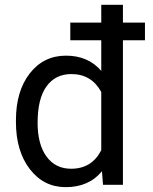

<svg xmlns="http://www.w3.org/2000/svg" viewBox="-20 -770 637 800"><path d="M584 -602.1V-675.8H492.2V-750H401.9V-675.8H272.9V-602.1H401.9V-474.6C365.7 -516.9 316.7 -538.1 254.9 -538.1C192.7 -538.1 142.4 -513.4 104 -464.1C65.6 -414.8 46.4 -349.6 46.4 -268.6V-261.7C46.4 -181 65.7 -115.6 104.2 -65.4C142.8 -15.3 192.7 9.8 253.9 9.8C318.4 9.8 368.7 -12.4 404.8 -56.6L409.2 0H492.2V-602.1ZM136.7 -258.3C136.7 -325.4 149.1 -376 173.8 -410.2C198.6 -444.3 233.1 -461.4 277.3 -461.4C333.3 -461.4 374.8 -436.5 401.9 -386.7V-144C375.5 -92.6 333.7 -66.9 276.4 -66.9C232.7 -66.9 198.6 -83.8 173.8 -117.7C149.1 -151.5 136.7 -198.4 136.7 -258.3Z"/></svg>

Font: Roboto1
Style: rg
Weight: 400
Designer: Google
Version: Version 2.137; 2017